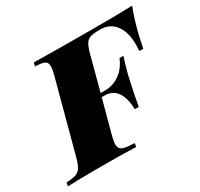

<svg xmlns="http://www.w3.org/2000/svg" viewBox="-181 -773 976 938"><g transform="rotate(-30 307.5 -304.0)"><path d="M664.1 -607.9Q641.1 -548.3 625 -483.9Q613.3 -437 606 -397.9H584Q585.4 -415.5 585.4 -432.1Q585.4 -504.9 554.9 -544.9Q524.4 -585 470.2 -585H466.8Q431.6 -585 414.6 -579.3Q397.5 -573.7 387.2 -556.9Q377 -540 367.2 -502L317.4 -314.9H341.8Q388.2 -314.9 425.3 -341.3Q462.4 -367.7 482.9 -417H504.9Q483.4 -352.1 471.2 -294.9Q459.5 -245.1 444.8 -163.1H422.9Q417.5 -294.9 328.1 -294.9H312L261.2 -106Q253.9 -78.1 253.9 -61.5Q253.9 -44.9 262.2 -36.4Q270.5 -27.8 288.3 -24.4Q306.2 -21 339.8 -20L335.9 0Q268.6 -2.9 137.2 -2.9Q11.2 -2.9 -48.8 0L-44.9 -20Q-8.8 -21.5 9 -27.8Q26.9 -34.2 37.6 -51.3Q48.3 -68.4 58.1 -106L164.1 -502Q172.4 -533.7 172.4 -549.8Q172.4 -564.9 165.5 -572.8Q158.7 -580.6 144.8 -583.7Q130.9 -586.9 105 -587.9L109.9 -607.9Q225.1 -605 457 -605Q601.1 -605 664.1 -607.9Z"/></g></svg>

Font: TypoPRO Playfair Display SC
Style: Italic
Weight: 900
Italic angle: -14°
Designer: Claus Eggers Sørensen
Foundry: Claus Eggers Sørensen
Version: Version 1.004;PS 001.004;hotconv 1.0.70;makeotf.lib2.5.58329